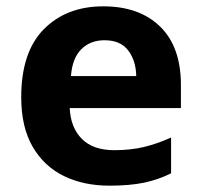

<svg xmlns="http://www.w3.org/2000/svg" viewBox="-20 -576 637 606"><path d="M306 -556Q420 -556 485.5 -492Q551 -428 551 -308V-235H200Q203 -173 238.5 -137.5Q274 -102 341 -102Q392 -102 434 -112Q476 -122 520 -142V-29Q480 -9 435 0.5Q390 10 325 10Q244 10 181.5 -20.5Q119 -51 83 -113Q47 -175 47 -269Q47 -412 118.5 -484Q190 -556 306 -556ZM310 -449Q265 -449 236.5 -420.5Q208 -392 204 -336H410Q409 -385 384.5 -417Q360 -449 310 -449Z"/></svg>

Font: Noto Sans Meetei Mayek
Style: Bold
Weight: 700
Designer: Monotype Design Team and Neelakash Kshetrimayum
Foundry: Monotype Imaging Inc.
Version: Version 2.002; ttfautohint (v1.8.4.7-5d5b)